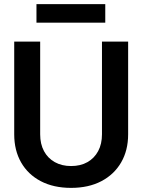

<svg xmlns="http://www.w3.org/2000/svg" viewBox="-20 -900 690 932"><path d="M325 12Q240 12 178 -20.5Q116 -53 82.5 -111.5Q49 -170 49 -248V-698H175V-248Q175 -201 193.5 -166.5Q212 -132 246 -113Q280 -94 325 -94Q371 -94 404.5 -113Q438 -132 456.5 -166.5Q475 -201 475 -248V-698H602V-248Q602 -170 568 -111.5Q534 -53 472 -20.5Q410 12 325 12ZM157 -790V-880H491V-790Z"/></svg>

Font: Azeret Mono Thin Medium
Style: Regular
Weight: 500
Version: Version 1.002